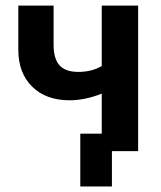

<svg xmlns="http://www.w3.org/2000/svg" viewBox="-20 -544 578 691"><path d="M269 127V-63H346.2V-207Q286.1 -183.1 230 -183.1Q145.5 -183.1 95.7 -232.2Q45.9 -281.2 45.9 -365.2V-523.9H172.9V-382.8Q172.9 -332.5 194.3 -308.8Q215.8 -285.2 262.2 -285.2Q309.6 -285.2 346.2 -306.2V-523.9H477.1V0H382.8V127Z"/></svg>

Font: Rawline
Style: Bold
Weight: 700
Designer: Matt McInerney, Pablo Impallari, Rodrigo Fuenzalida
Foundry: Matt McInerney, Pablo Impallari, Rodrigo Fuenzalida
Version: Version 4.020;PS 004.020;hotconv 1.0.88;makeotf.lib2.5.64775